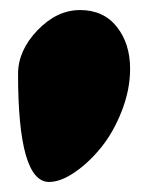

<svg xmlns="http://www.w3.org/2000/svg" viewBox="-20 -254 294 384"><path d="M140.1 -233.9Q187 -233.9 213.6 -200.4Q240.2 -167 240.2 -116.2Q240.2 -74.7 223.6 -32.2Q207 10.3 182.4 40.8Q157.7 71.3 129.4 90.6Q101.1 109.9 78.1 109.9Q16.1 109.9 16.1 -106Q16.1 -152.8 54.9 -193.4Q93.8 -233.9 140.1 -233.9Z"/></svg>

Font: Blue Custard
Style: Regular
Weight: 400
Version: Version 01.01